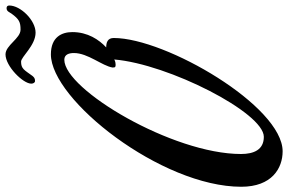

<svg xmlns="http://www.w3.org/2000/svg" viewBox="-224 -762 1072 715"><g transform="rotate(-90 312.5 -404.0)"><path d="M551 -671C551 -710 533 -751 468 -751C299 -751 -25 -340 -25 -42C-25 72 44 112 107 112C275 112 529 -323 529 -517C529 -540 512 -545 494 -545C523 -572 551 -614 551 -671ZM161 42C113 42 97 5 97 -43C97 -298 337 -701 448 -701C468 -701 473 -683 473 -665C473 -613 425 -560 419 -521C419 -510 422 -510 431 -510C435 -510 442 -511 449 -515C432 -313 251 42 161 42ZM388 -820C410 -850 414 -862 441 -862C459 -862 501 -808 549 -808C595 -808 650 -864 650 -906C650 -913 646 -916 640 -916C628 -916 625 -905 620 -898C599 -869 588 -864 560 -864C527 -864 502 -920 468 -920C424 -920 359 -855 359 -824C359 -818 362 -810 369 -810C379 -810 383 -814 388 -820Z"/></g></svg>

Font: Mervale Script
Style: Regular
Weight: 400
Designer: Astigmatic (AOETI)
Foundry: Astigmatic (AOETI)
Version: Version 1.000